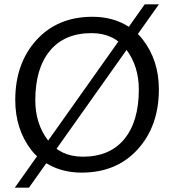

<svg xmlns="http://www.w3.org/2000/svg" viewBox="-20 -780 799 881"><path d="M48 81 644 -760H709L113 81ZM355 12Q280 12 220.5 -16Q161 -44 124 -91Q50 -187 50 -321Q50 -489 147 -596Q244 -703 404 -703Q479 -703 538.5 -675Q598 -647 634 -600Q709 -504 709 -370Q709 -202 612 -95Q515 12 355 12ZM400 -628Q276 -628 209 -547Q142 -466 142 -320Q142 -213 199.5 -137Q257 -61 360 -61Q484 -61 550.5 -142Q617 -223 617 -369Q617 -476 560 -552Q503 -628 400 -628Z"/></svg>

Font: Average Sans
Style: Regular
Weight: 400
Designer: Eduardo Rodriguez Tunni
Foundry: Eduardo Rodriguez Tunni
Version: Version 1.001